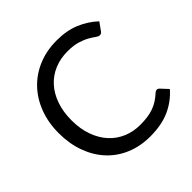

<svg xmlns="http://www.w3.org/2000/svg" viewBox="-189 -882 1048 1048"><g transform="rotate(-45 335.0 -358.0)"><path d="M594.5 -148Q602.5 -148 608.5 -141.5L647 -100Q603 -49 540.2 -20.5Q477.5 8 388.5 8Q311.5 8 248.5 -18.8Q185.5 -45.5 141 -93.8Q96.5 -142 72 -209.5Q47.5 -277 47.5 -358Q47.5 -439 73 -506.5Q98.5 -574 144.8 -622.5Q191 -671 255.5 -697.8Q320 -724.5 398 -724.5Q474.5 -724.5 533 -700Q591.5 -675.5 636 -633.5L604 -589Q601 -584 596.2 -580.8Q591.5 -577.5 583.5 -577.5Q574.5 -577.5 561.5 -587.2Q548.5 -597 527.5 -609Q506.5 -621 475 -630.8Q443.5 -640.5 397.5 -640.5Q342 -640.5 296 -621.2Q250 -602 216.8 -565.5Q183.5 -529 165 -476.5Q146.5 -424 146.5 -358Q146.5 -291 165.8 -238.5Q185 -186 218.2 -149.8Q251.5 -113.5 296.8 -94.5Q342 -75.5 394.5 -75.5Q426.5 -75.5 452.2 -79.2Q478 -83 499.8 -91Q521.5 -99 540.2 -111.2Q559 -123.5 577.5 -140.5Q586 -148 594.5 -148Z"/></g></svg>

Font: Lato
Style: Regular
Weight: 400
Designer: Lukasz Dziedzic with Adam Twardoch and Botio Nikoltchev
Foundry: tyPoland Lukasz Dziedzic
Version: Version 2.015; 2015-08-06; http://www.latofonts.com/